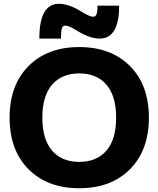

<svg xmlns="http://www.w3.org/2000/svg" viewBox="-20 -990 842 1020"><path d="M418 -925Q457 -901 475 -901Q487 -901 492.5 -913.5Q498 -926 498 -960H613Q613 -785 509 -785Q456 -785 384 -830Q345 -854 327 -854Q314 -854 309 -840.5Q304 -827 304 -785H189Q189 -970 293 -970Q347 -970 418 -925ZM131.5 -639Q232 -740 401 -740Q570 -740 670.5 -639Q771 -538 771 -365Q771 -192 670.5 -91Q570 10 401 10Q232 10 131.5 -91Q31 -192 31 -365Q31 -538 131.5 -639ZM256.5 -190Q308 -130 401 -130Q494 -130 545.5 -190Q597 -250 597 -365Q597 -480 545.5 -540Q494 -600 401 -600Q308 -600 256.5 -540Q205 -480 205 -365Q205 -250 256.5 -190Z"/></svg>

Font: M PLUS 1p ExtraBold
Style: Regular
Weight: 800
Version: Version 1.062